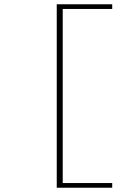

<svg xmlns="http://www.w3.org/2000/svg" viewBox="-20 -728 640 900"><path d="M246 152V-708H506V-686H274V130H506V152Z"/></svg>

Font: Source Code Pro ExtraLight ExtraLight
Style: Regular
Weight: 250
Monospace: yes
Version: Version 1.018;hotconv 1.0.116;makeotfexe 2.5.65601